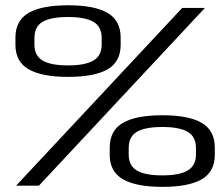

<svg xmlns="http://www.w3.org/2000/svg" viewBox="-20 -704 842 728"><path d="M41 0H127.5L757 -674H671ZM238.5 -412.5Q338.5 -412.5 388 -441.2Q437.5 -470 437.5 -534V-561Q437.5 -626 388 -655Q338.5 -684 238.5 -684Q138 -684 88.2 -655Q38.5 -626 38.5 -561V-534Q38.5 -470.5 88.2 -441.5Q138 -412.5 238.5 -412.5ZM238 -456Q172.5 -456 141.5 -474.5Q110.5 -493 110.5 -535V-559.5Q110.5 -603 141.5 -621.2Q172.5 -639.5 238 -639.5Q303 -639.5 334.2 -621.2Q365.5 -603 365.5 -559.5V-535Q365.5 -493 334.2 -474.5Q303 -456 238 -456ZM596 4.5Q695.5 4.5 745 -24.2Q794.5 -53 794.5 -117V-144Q794.5 -209 745 -238Q695.5 -267 596 -267Q495.5 -267 445.8 -238Q396 -209 396 -144V-117Q396 -53.5 445.8 -24.5Q495.5 4.5 596 4.5ZM595.5 -39Q530 -39 499 -57.5Q468 -76 468 -118V-142.5Q468 -186 499 -204.2Q530 -222.5 595.5 -222.5Q660 -222.5 691.5 -204.2Q723 -186 723 -142.5V-118Q723 -76 691.5 -57.5Q660 -39 595.5 -39Z"/></svg>

Font: Anybody Expanded
Style: Regular
Weight: 400
Width: 7
Version: Version 1.113;gftools[0.9.25]